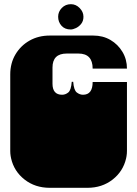

<svg xmlns="http://www.w3.org/2000/svg" viewBox="-20 -892 656 918"><path d="M218 6Q148 6 97.5 -33.5Q47 -73 33 -135Q32 -140 31 -145.5Q30 -151 29.5 -157.5Q29 -164 29 -170V-171Q29 -178 29 -179.5Q29 -181 29 -186.5Q29 -192 29 -209V-260Q29 -277 29 -281.5Q29 -286 29 -288Q29 -290 29 -296V-297Q29 -304 29 -305.5Q29 -307 29 -312.5Q29 -318 29 -334V-536Q29 -590 54 -632Q79 -674 121.5 -698Q164 -722 218 -722H426Q472 -722 508 -701Q544 -680 565.5 -644Q587 -608 587 -564H423Q423 -636 355 -636H299Q231 -636 231 -569V-492Q231 -439 277 -439Q293 -439 306.5 -450Q320 -461 323 -501H330Q333 -461 347 -450Q361 -439 377 -439Q423 -439 423 -500H587V-334Q587 -318 587 -312.5Q587 -307 587 -305.5Q587 -304 587 -297V-296Q587 -290 587 -288Q587 -286 587 -281.5Q587 -277 587 -260V-209Q587 -193 587 -187.5Q587 -182 587 -180.5Q587 -179 587 -172V-171Q587 -165 586.5 -158Q586 -151 585 -145.5Q584 -140 583 -135Q569 -73 518.5 -33.5Q468 6 398 6ZM318 -751Q290 -751 274 -769Q258 -787 258 -812Q258 -836 275.5 -854Q293 -872 319 -872Q343 -872 361 -853.5Q379 -835 379 -812Q379 -792 368.5 -778.5Q358 -765 343.5 -758Q329 -751 318 -751Z"/></svg>

Font: Danfo
Style: Regular
Weight: 400
Designer: Seyi Olusanya, David Udoh, Eyiyemi Adegbite, Mirko Velimirović
Version: Version 1.000